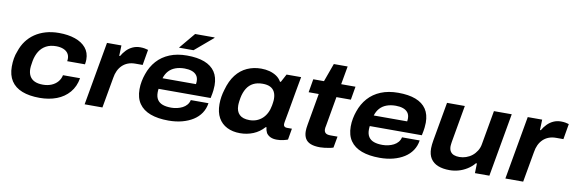

<svg xmlns="http://www.w3.org/2000/svg" viewBox="-52 -1142 4714 1572"><g transform="rotate(10 2305.0 -356.0)"><path d="M305 12Q219 12 159 -11.5Q99 -35 68 -82.5Q37 -130 37 -201Q37 -237 42.5 -269.5Q48 -302 60 -331Q76 -380 104 -418Q132 -456 171.5 -483Q211 -510 261 -524.5Q311 -539 371 -539Q447 -539 505 -519Q563 -499 595.5 -460Q628 -421 628 -364Q628 -354 627 -344Q626 -334 624 -323H476Q477 -328 477.5 -333Q478 -338 478 -344Q478 -370 464.5 -389Q451 -408 425.5 -418Q400 -428 366 -428Q318 -428 283.5 -409.5Q249 -391 227.5 -357Q206 -323 197 -276Q195 -261 193 -249.5Q191 -238 190 -229Q189 -220 189 -209Q189 -174 203 -149Q217 -124 244.5 -111.5Q272 -99 313 -99Q352 -99 383.5 -112Q415 -125 435.5 -149Q456 -173 462 -204H604Q592 -133 550.5 -84.5Q509 -36 446 -12Q383 12 305 12Z M678 0 771 -527H891L888 -440H895Q911 -468 933 -490.5Q955 -513 983.5 -526Q1012 -539 1046 -539Q1066 -539 1083 -536Q1100 -533 1112 -529L1090 -400H1030Q995 -400 968 -389.5Q941 -379 921 -359.5Q901 -340 888.5 -313.5Q876 -287 871 -254L826 0Z M1376 12Q1288 12 1226 -11Q1164 -34 1131.5 -81Q1099 -128 1099 -200Q1099 -235 1105.5 -267.5Q1112 -300 1122 -328Q1144 -393 1186.5 -440.5Q1229 -488 1291.5 -513.5Q1354 -539 1435 -539Q1522 -539 1580.5 -516.5Q1639 -494 1669 -449.5Q1699 -405 1699 -337Q1699 -320 1696.5 -295.5Q1694 -271 1685 -230H1252Q1251 -222 1250.5 -214Q1250 -206 1250 -199Q1250 -163 1265 -140Q1280 -117 1309 -106.5Q1338 -96 1381 -96Q1405 -96 1429 -101.5Q1453 -107 1473.5 -117.5Q1494 -128 1508.5 -145Q1523 -162 1528 -185H1675Q1668 -138 1643.5 -101.5Q1619 -65 1579.5 -40Q1540 -15 1488.5 -1.5Q1437 12 1376 12ZM1269 -321H1547Q1548 -328 1548.5 -334Q1549 -340 1549 -345Q1549 -375 1534.5 -394Q1520 -413 1494 -422Q1468 -431 1434 -431Q1391 -431 1357.5 -418.5Q1324 -406 1302 -381.5Q1280 -357 1269 -321ZM1358 -591 1469 -724H1630L1631 -720L1479 -591Z M1971 12Q1909 12 1862.5 -11.5Q1816 -35 1790.5 -80.5Q1765 -126 1765 -194Q1765 -226 1770 -256Q1775 -286 1784 -315Q1805 -392 1843.5 -441.5Q1882 -491 1935.5 -515Q1989 -539 2052 -539Q2089 -539 2121 -530.5Q2153 -522 2179 -505Q2205 -488 2221 -460H2228L2264 -527H2385L2362 -400Q2354 -352 2346.5 -311.5Q2339 -271 2333.5 -238Q2328 -205 2323 -180.5Q2318 -156 2316 -142Q2314 -128 2314 -124Q2314 -111 2321.5 -104.5Q2329 -98 2342 -98H2384L2368 -5Q2356 0 2331 6Q2306 12 2277 12Q2246 12 2224.5 2Q2203 -8 2190 -27Q2185 -37 2181.5 -48.5Q2178 -60 2178 -73H2170Q2132 -30 2080.5 -9Q2029 12 1971 12ZM2029 -107Q2061 -107 2088 -117.5Q2115 -128 2136 -147.5Q2157 -167 2171 -195Q2185 -223 2191 -258Q2193 -271 2194.5 -281Q2196 -291 2196.5 -298.5Q2197 -306 2197 -312Q2197 -347 2184.5 -371Q2172 -395 2147.5 -407Q2123 -419 2085 -419Q2040 -419 2007.5 -402.5Q1975 -386 1954.5 -353Q1934 -320 1925 -273Q1922 -256 1920.5 -244Q1919 -232 1918.5 -224Q1918 -216 1918 -209Q1918 -160 1945.5 -133.5Q1973 -107 2029 -107Z M2637 12Q2589 12 2558.5 0Q2528 -12 2513.5 -37Q2499 -62 2499 -99Q2499 -110 2500.5 -123.5Q2502 -137 2505 -154L2551 -416H2467L2486 -527H2575L2630 -679H2745L2718 -527H2837L2818 -416H2698L2655 -170Q2653 -164 2652 -155Q2651 -146 2651 -141Q2651 -121 2663 -110Q2675 -99 2704 -99H2763L2746 -5Q2733 0 2713 3.5Q2693 7 2673 9.5Q2653 12 2637 12Z M3132 12Q3044 12 2982 -11Q2920 -34 2887.5 -81Q2855 -128 2855 -200Q2855 -235 2861.5 -267.5Q2868 -300 2878 -328Q2900 -393 2942.5 -440.5Q2985 -488 3047.5 -513.5Q3110 -539 3191 -539Q3278 -539 3336.5 -516.5Q3395 -494 3425 -449.5Q3455 -405 3455 -337Q3455 -320 3452.5 -295.5Q3450 -271 3441 -230H3008Q3007 -222 3006.5 -214Q3006 -206 3006 -199Q3006 -163 3021 -140Q3036 -117 3065 -106.5Q3094 -96 3137 -96Q3161 -96 3185 -101.5Q3209 -107 3229.5 -117.5Q3250 -128 3264.5 -145Q3279 -162 3284 -185H3431Q3424 -138 3399.5 -101.5Q3375 -65 3335.5 -40Q3296 -15 3244.5 -1.5Q3193 12 3132 12ZM3025 -321H3303Q3304 -328 3304.5 -334Q3305 -340 3305 -345Q3305 -375 3290.5 -394Q3276 -413 3250 -422Q3224 -431 3190 -431Q3147 -431 3113.5 -418.5Q3080 -406 3058 -381.5Q3036 -357 3025 -321Z M3713 12Q3657 12 3617 -4Q3577 -20 3555.5 -53Q3534 -86 3534 -138Q3534 -153 3536 -170Q3538 -187 3541 -205L3598 -527H3746L3692 -219Q3691 -209 3689.5 -200Q3688 -191 3688 -183Q3688 -156 3698.5 -139.5Q3709 -123 3728 -115.5Q3747 -108 3774 -108Q3802 -108 3829.5 -117.5Q3857 -127 3879 -144.5Q3901 -162 3917 -187.5Q3933 -213 3938 -244L3988 -527H4136L4043 0H3923L3925 -81H3917Q3891 -50 3857 -29Q3823 -8 3786.5 2Q3750 12 3713 12Z M4176 0 4269 -527H4389L4386 -440H4393Q4409 -468 4431 -490.5Q4453 -513 4481.5 -526Q4510 -539 4544 -539Q4564 -539 4581 -536Q4598 -533 4610 -529L4588 -400H4528Q4493 -400 4466 -389.5Q4439 -379 4419 -359.5Q4399 -340 4386.5 -313.5Q4374 -287 4369 -254L4324 0Z"/></g></svg>

Font: Archivo SemiExpanded
Style: Bold Italic
Weight: 700
Width: 6
Italic angle: -10°
Designer: Hector Gatti
Foundry: Omnibus-Type
Version: Version 2.001